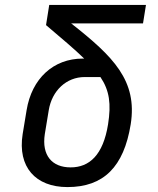

<svg xmlns="http://www.w3.org/2000/svg" viewBox="-20 -750 640 780"><path d="M254 10C401 10 483 -72 511 -245C539 -422 441 -520 269 -655H561L573 -730H180L167 -648C232 -593 283 -550 322 -512H316C197 -512 109 -431 88 -302L72 -205C51 -72 124 10 254 10ZM267 -70C191 -70 149 -119 162 -205L178 -302C191 -382 250 -437 324 -437H388C425 -382 432 -328 419 -245C399 -120 343 -70 267 -70Z"/></svg>

Font: JetBrains Mono
Style: Italic
Weight: 400
Italic angle: -9°
Monospace: yes
Designer: Philipp Nurullin, Konstantin Bulenkov
Foundry: JetBrains
Version: Version 2.305